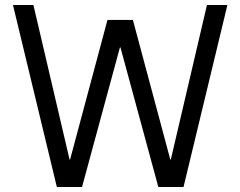

<svg xmlns="http://www.w3.org/2000/svg" viewBox="-20 -750 964 770"><path d="M208 0 32 -730H114L259 -110H261L411 -670H513L663 -110H665L810 -730H892L716 0H615L463 -560H461L309 0Z"/></svg>

Font: M PLUS 2 Thin
Style: Regular
Weight: 400
Version: Version 1.001